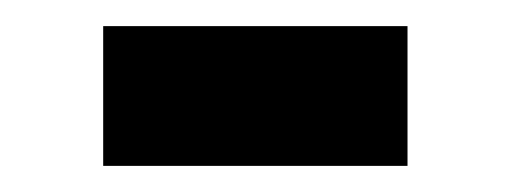

<svg xmlns="http://www.w3.org/2000/svg" viewBox="-20 -425 391 147"><path d="M292 -405V-298H59V-405Z"/></svg>

Font: Unbounded Variable
Style: Regular
Weight: 400
Designer: Luke Prowse, Jean-Baptiste Morizot, Fátima Lázaro, Florian Runge
Foundry: NaN
Version: Version 1.600;FEAKit 1.0